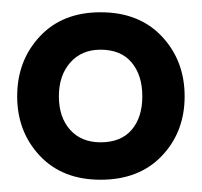

<svg xmlns="http://www.w3.org/2000/svg" viewBox="-20 -775 329 313"><path d="M144 -482Q81.5 -482 44.8 -521.2Q8 -560.5 8 -618Q8 -676 44.8 -715.5Q81.5 -755 144 -755Q207 -755 244 -715.5Q281 -676 281 -618Q281 -560 244 -521Q207 -482 144 -482ZM144 -543Q177 -543 194.5 -563.2Q212 -583.5 212 -618Q212 -652.5 194.5 -673.2Q177 -694 144 -694Q113 -694 94.5 -673Q76 -652 76 -618Q76 -584 94.2 -563.5Q112.5 -543 144 -543Z"/></svg>

Font: Cabin
Style: Bold
Weight: 700
Designer: Pablo Impallari
Foundry: Pablo Impallari. http://www.impallari.com Igino Marini. http://www.ikern.com
Version: Version 3.001;hotconv 1.0.109;makeotfexe 2.5.65596